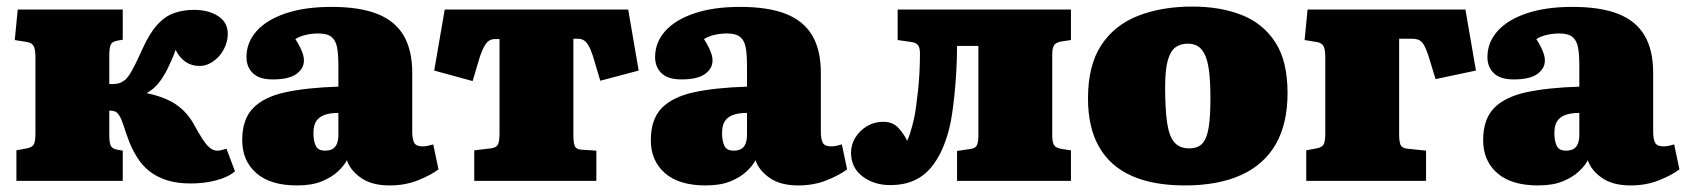

<svg xmlns="http://www.w3.org/2000/svg" viewBox="-20 -551 5137 585"><path d="M561 8Q519 8 488 -2Q457 -12 434.5 -30Q412 -48 397 -73Q382 -97 372.5 -122.5Q363 -148 356.5 -168.5Q350 -189 344 -198Q337 -209 330.5 -211.5Q324 -214 313 -214V-139Q313 -118 317 -108Q321 -98 337 -95L354 -92V0H30V-93L62 -99Q78 -102 83 -111Q88 -120 88 -146V-376Q88 -402 82 -411.5Q76 -421 62 -423L25 -429L34 -522H354V-430L337 -427Q321 -424 317 -414Q313 -404 313 -383V-295Q326 -294 337 -296Q348 -298 359 -306Q366 -311 373.5 -322Q381 -333 391 -353Q401 -373 415 -404Q436 -450 459 -475.5Q482 -501 510 -511Q538 -521 571 -521Q615 -521 644.5 -502Q674 -483 674 -448Q674 -423 661.5 -400Q649 -377 629 -363.5Q609 -350 589 -350Q564 -350 546 -362Q528 -374 515 -399Q510 -384 503.5 -369.5Q497 -355 491 -342.5Q485 -330 479 -321Q472 -308 459.5 -293.5Q447 -279 428 -268V-267Q461 -260 487.5 -248.5Q514 -237 535 -218Q556 -199 572 -170Q597 -124 611.5 -108Q626 -92 642 -92Q650 -92 656.5 -94Q663 -96 670 -98L696 -29Q675 -11 638.5 -1.5Q602 8 561 8Z M885 14Q804 14 761 -23.5Q718 -61 718 -124Q718 -188 751.5 -222Q785 -256 850 -270Q915 -284 1011 -287V-352Q1011 -385 1007 -406.5Q1003 -428 990 -438.5Q977 -449 950 -449Q931 -449 913 -445Q895 -441 880 -432Q889 -418 895 -405.5Q901 -393 903.5 -384Q906 -375 906 -367Q906 -342 883 -325.5Q860 -309 811 -309Q770 -309 750.5 -328Q731 -347 731 -377Q731 -422 762 -456.5Q793 -491 851 -510.5Q909 -530 990 -530Q1076 -530 1130 -508.5Q1184 -487 1210 -442.5Q1236 -398 1236 -330V-150Q1236 -127 1242 -116Q1248 -105 1267 -105Q1276 -105 1284.5 -107Q1293 -109 1300 -111L1316 -35Q1294 -18 1254.5 -2Q1215 14 1167 14Q1113 14 1080 -9Q1047 -32 1037 -63Q1029 -47 1010 -29Q991 -11 960.5 1.5Q930 14 885 14ZM970 -92Q984 -92 993 -97Q1002 -102 1006.5 -113Q1011 -124 1011 -140V-207Q985 -207 968 -200.5Q951 -194 943 -181Q935 -168 935 -145Q935 -122 942 -107Q949 -92 970 -92Z M1425 0V-93L1476 -99Q1492 -101 1497 -110.5Q1502 -120 1502 -146V-432H1488Q1482 -432 1476 -430Q1470 -428 1464.5 -422.5Q1459 -417 1454 -407Q1449 -397 1443 -381L1420 -304L1303 -336L1335 -522H1894L1926 -336L1809 -305L1786 -382Q1779 -403 1772 -414Q1765 -425 1757.5 -429Q1750 -433 1741 -433H1727V-139Q1727 -118 1731 -107Q1735 -96 1751 -95L1797 -92V0Z M2130 14Q2049 14 2006 -23.5Q1963 -61 1963 -124Q1963 -188 1996.5 -222Q2030 -256 2095 -270Q2160 -284 2256 -287V-352Q2256 -385 2252 -406.5Q2248 -428 2235 -438.5Q2222 -449 2195 -449Q2176 -449 2158 -445Q2140 -441 2125 -432Q2134 -418 2140 -405.5Q2146 -393 2148.5 -384Q2151 -375 2151 -367Q2151 -342 2128 -325.5Q2105 -309 2056 -309Q2015 -309 1995.5 -328Q1976 -347 1976 -377Q1976 -422 2007 -456.5Q2038 -491 2096 -510.5Q2154 -530 2235 -530Q2321 -530 2375 -508.5Q2429 -487 2455 -442.5Q2481 -398 2481 -330V-150Q2481 -127 2487 -116Q2493 -105 2512 -105Q2521 -105 2529.5 -107Q2538 -109 2545 -111L2561 -35Q2539 -18 2499.5 -2Q2460 14 2412 14Q2358 14 2325 -9Q2292 -32 2282 -63Q2274 -47 2255 -29Q2236 -11 2205.5 1.5Q2175 14 2130 14ZM2215 -92Q2229 -92 2238 -97Q2247 -102 2251.5 -113Q2256 -124 2256 -140V-207Q2230 -207 2213 -200.5Q2196 -194 2188 -181Q2180 -168 2180 -145Q2180 -122 2187 -107Q2194 -92 2215 -92Z M2693 13Q2643 13 2608 -13.5Q2573 -40 2573 -86Q2573 -110 2586 -131.5Q2599 -153 2621.5 -166.5Q2644 -180 2671 -180Q2701 -180 2718.5 -160Q2736 -140 2744 -122Q2748 -129 2754 -148.5Q2760 -168 2765 -190Q2768 -203 2771 -225Q2774 -247 2777 -274Q2780 -301 2781.5 -330.5Q2783 -360 2783 -388Q2783 -406 2777 -413.5Q2771 -421 2757 -423L2715 -429V-522H3243V-429L3216 -425Q3197 -422 3191.5 -413Q3186 -404 3186 -384V-138Q3186 -118 3191.5 -109Q3197 -100 3216 -97L3243 -93V0H2896V-91L2936 -97Q2952 -99 2956.5 -108.5Q2961 -118 2961 -139V-411H2896Q2896 -381 2894.5 -349.5Q2893 -318 2890.5 -288Q2888 -258 2884.5 -230.5Q2881 -203 2877 -181Q2868 -136 2852.5 -100Q2837 -64 2815 -38.5Q2793 -13 2762.5 0Q2732 13 2693 13Z M3590 14Q3494 14 3428.5 -15Q3363 -44 3329 -103Q3295 -162 3295 -251Q3295 -352 3335.5 -413.5Q3376 -475 3448 -503Q3520 -531 3613 -531Q3698 -531 3763 -505.5Q3828 -480 3865.5 -422.5Q3903 -365 3903 -268Q3903 -174 3867 -111.5Q3831 -49 3761 -17.5Q3691 14 3590 14ZM3603 -99Q3631 -99 3644.5 -115Q3658 -131 3663 -164.5Q3668 -198 3668 -251Q3668 -304 3663.5 -337Q3659 -370 3649.5 -387.5Q3640 -405 3627.5 -411.5Q3615 -418 3598 -418Q3578 -418 3562.5 -407.5Q3547 -397 3538.5 -368.5Q3530 -340 3530 -285Q3530 -219 3536 -177.5Q3542 -136 3558 -117.5Q3574 -99 3603 -99Z M3960 0V-93L3992 -99Q4008 -102 4013 -111Q4018 -120 4018 -146V-376Q4018 -402 4012 -411.5Q4006 -421 3992 -423L3955 -429L3964 -522H4445L4477 -336L4354 -310L4332 -382Q4325 -403 4318.5 -414Q4312 -425 4303.5 -429Q4295 -433 4281 -433H4243V-142Q4243 -121 4247 -110.5Q4251 -100 4267 -98L4325 -92V0Z M4666 14Q4585 14 4542 -23.5Q4499 -61 4499 -124Q4499 -188 4532.5 -222Q4566 -256 4631 -270Q4696 -284 4792 -287V-352Q4792 -385 4788 -406.5Q4784 -428 4771 -438.5Q4758 -449 4731 -449Q4712 -449 4694 -445Q4676 -441 4661 -432Q4670 -418 4676 -405.5Q4682 -393 4684.5 -384Q4687 -375 4687 -367Q4687 -342 4664 -325.5Q4641 -309 4592 -309Q4551 -309 4531.5 -328Q4512 -347 4512 -377Q4512 -422 4543 -456.5Q4574 -491 4632 -510.5Q4690 -530 4771 -530Q4857 -530 4911 -508.5Q4965 -487 4991 -442.5Q5017 -398 5017 -330V-150Q5017 -127 5023 -116Q5029 -105 5048 -105Q5057 -105 5065.5 -107Q5074 -109 5081 -111L5097 -35Q5075 -18 5035.5 -2Q4996 14 4948 14Q4894 14 4861 -9Q4828 -32 4818 -63Q4810 -47 4791 -29Q4772 -11 4741.5 1.5Q4711 14 4666 14ZM4751 -92Q4765 -92 4774 -97Q4783 -102 4787.5 -113Q4792 -124 4792 -140V-207Q4766 -207 4749 -200.5Q4732 -194 4724 -181Q4716 -168 4716 -145Q4716 -122 4723 -107Q4730 -92 4751 -92Z"/></svg>

Font: Literata Black
Style: Regular
Weight: 900
Designer: Latin by Veronika Burian and Jose Scaglione. Greek by Irene Vlachou. Cyrillic by Vera Evstafieva.
Foundry: TypeTogether
Version: Version 3.103;gftools[0.9.29]